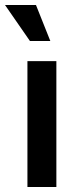

<svg xmlns="http://www.w3.org/2000/svg" viewBox="-34 -743 309 763"><path d="M190 -500V0H75V-500ZM166 -580H85L-14 -723H109Z"/></svg>

Font: MedMera Sans Semibold
Style: Regular
Weight: 600
Designer: Kasper Nordkvist
Foundry: UNCUT.wtf
Version: Version 1.300